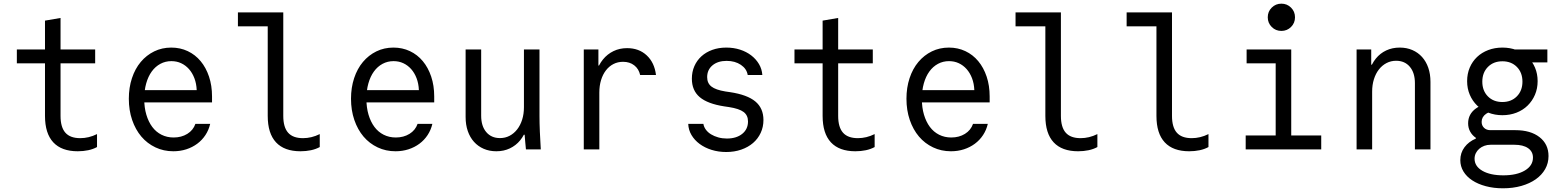

<svg xmlns="http://www.w3.org/2000/svg" viewBox="-20 -807 8440 1037"><path d="M307 -181V-464.8H494V-540H307V-710L223 -695.6V-540H71V-464.8H223V-181Q223 -86.4 267.8 -38.2Q312.6 10 400 10Q429.8 10 456.3 4.4Q482.8 -1.2 504 -12.8V-82.8Q481.4 -71.6 458.8 -66.2Q436.2 -60.8 413.4 -60.8Q359.2 -60.8 333.1 -90.3Q307 -119.8 307 -181Z M724.4 -253.8H1125.2V-286.2Q1125.2 -344.8 1108.9 -393.3Q1092.6 -441.9 1063.6 -476.7Q1034.6 -511.6 994 -530.8Q953.4 -550 905.1 -550Q854.8 -550 812.9 -529.5Q771 -509 740.3 -472.5Q709.6 -436 692.7 -384.9Q675.8 -333.8 675.8 -273.7Q675.8 -211.6 693.7 -159.2Q711.7 -106.8 743.4 -69.4Q775.2 -32 819.6 -11Q864 10 916 10Q953.5 10 986.2 -0.6Q1019 -11.2 1045.3 -30.7Q1071.6 -50.2 1089.6 -77.6Q1107.6 -105 1115.2 -138H1035.4Q1023.4 -103.6 991.7 -84Q960 -64.4 917.8 -64.4Q881.9 -64.4 852.2 -79.3Q822.6 -94.2 802.2 -121.7Q781.8 -149.2 770.4 -187.6Q759 -226 759 -272.9Q759 -318.8 769.6 -356.5Q780.2 -394.2 799.6 -420.9Q819 -447.6 846.1 -462.2Q873.2 -476.8 905.6 -476.8Q934.4 -476.8 958.4 -465.6Q982.4 -454.4 1000.6 -434Q1018.8 -413.6 1029.9 -384.6Q1041 -355.6 1042.4 -320.2H724.4Z M1510 -181V-740H1265V-664.8H1426V-181Q1426 -86.4 1470.8 -38.2Q1515.6 10 1603 10Q1632.8 10 1659.3 4.4Q1685.8 -1.2 1707 -12.8V-82.8Q1684.4 -71.6 1661.8 -66.2Q1639.2 -60.8 1616.4 -60.8Q1562.2 -60.8 1536.1 -90.3Q1510 -119.8 1510 -181Z M1924.4 -253.8H2325.2V-286.2Q2325.2 -344.8 2308.9 -393.3Q2292.6 -441.9 2263.6 -476.7Q2234.6 -511.6 2194 -530.8Q2153.4 -550 2105.1 -550Q2054.8 -550 2012.9 -529.5Q1971 -509 1940.3 -472.5Q1909.6 -436 1892.7 -384.9Q1875.8 -333.8 1875.8 -273.7Q1875.8 -211.6 1893.7 -159.2Q1911.7 -106.8 1943.4 -69.4Q1975.2 -32 2019.6 -11Q2064 10 2116 10Q2153.5 10 2186.2 -0.6Q2219 -11.2 2245.3 -30.7Q2271.6 -50.2 2289.6 -77.6Q2307.6 -105 2315.2 -138H2235.4Q2223.4 -103.6 2191.7 -84Q2160 -64.4 2117.8 -64.4Q2081.9 -64.4 2052.2 -79.3Q2022.6 -94.2 2002.2 -121.7Q1981.8 -149.2 1970.4 -187.6Q1959 -226 1959 -272.9Q1959 -318.8 1969.6 -356.5Q1980.2 -394.2 1999.6 -420.9Q2019 -447.6 2046.1 -462.2Q2073.2 -476.8 2105.6 -476.8Q2134.4 -476.8 2158.4 -465.6Q2182.4 -454.4 2200.6 -434Q2218.8 -413.6 2229.9 -384.6Q2241 -355.6 2242.4 -320.2H1924.4Z M2893.8 -180V-540H2809.8V-228Q2809.8 -191.4 2800.2 -160.9Q2790.6 -130.4 2773.3 -108.2Q2756 -86 2732.4 -73.6Q2708.8 -61.2 2680.4 -61.2Q2633.6 -61.2 2606.2 -93.7Q2578.8 -126.2 2578.8 -182V-540H2494.8V-175Q2494.8 -133 2506.6 -99Q2518.4 -65 2540.2 -40.8Q2562 -16.6 2592.6 -3.3Q2623.2 10 2660.8 10Q2701 10 2733.8 -5.6Q2766.6 -21.2 2789.6 -49.3Q2812.6 -77.4 2825.3 -118Q2838 -158.6 2838 -208L2783.6 -79.4H2813.6Q2815 -60 2816.8 -40.4Q2818.6 -20.8 2820.6 0H2900.8Q2897.8 -48 2895.8 -95Q2893.8 -142 2893.8 -180Z M3217 0V-306.8Q3217 -343.8 3226.3 -374.3Q3235.6 -404.8 3252.6 -426.9Q3269.6 -449 3293.1 -461.1Q3316.6 -473.2 3345 -473.2Q3381 -473.2 3405.6 -454.1Q3430.2 -435 3437.4 -402H3523Q3515 -468.6 3473.1 -507.8Q3431.2 -547 3367 -547Q3326.6 -547 3293.4 -530.9Q3260.2 -514.8 3236.7 -485.9Q3213.2 -457 3200.2 -416.2Q3187.2 -375.4 3187.2 -326L3220 -453.2H3212V-540H3133V0Z M3697.2 -138Q3698.4 -105.4 3714.7 -77.8Q3731 -50.2 3758.6 -29.7Q3786.2 -9.2 3823.1 2.4Q3860 14 3902.4 14Q3946.4 14 3983.5 1.1Q4020.6 -11.8 4047.1 -34.6Q4073.6 -57.4 4088.5 -89.3Q4103.4 -121.2 4103.4 -158.8Q4103.4 -222.4 4059.7 -258.9Q4016 -295.4 3922.4 -309.4L3897.8 -313Q3845.4 -321.6 3822.4 -339.6Q3799.4 -357.6 3799.4 -390.4Q3799.4 -430 3828.2 -454.1Q3857 -478.2 3904.6 -478.2Q3949.8 -478.2 3981.4 -456.9Q4013 -435.6 4018.4 -402H4097.4Q4095.2 -434 4079.3 -460.9Q4063.4 -487.8 4037.4 -507.8Q4011.4 -527.8 3977 -538.9Q3942.6 -550 3902.6 -550Q3861.2 -550 3827.1 -537.6Q3793 -525.2 3768.5 -503Q3744 -480.8 3730.4 -449.9Q3716.8 -419 3716.8 -382Q3716.8 -318.4 3759.2 -282.4Q3801.6 -246.4 3892.2 -232.4L3916.8 -228.8Q3972.4 -220.2 3996.2 -202.2Q4020 -184.2 4020 -151Q4020 -109.2 3988.7 -84Q3957.4 -58.8 3905.8 -58.8Q3881 -58.8 3859.1 -65Q3837.2 -71.2 3820.2 -81.6Q3803.2 -92 3792.4 -106.7Q3781.6 -121.4 3779 -138Z M4507 -181V-464.8H4694V-540H4507V-710L4423 -695.6V-540H4271V-464.8H4423V-181Q4423 -86.4 4467.8 -38.2Q4512.6 10 4600 10Q4629.8 10 4656.3 4.4Q4682.8 -1.2 4704 -12.8V-82.8Q4681.4 -71.6 4658.8 -66.2Q4636.2 -60.8 4613.4 -60.8Q4559.2 -60.8 4533.1 -90.3Q4507 -119.8 4507 -181Z M4924.4 -253.8H5325.2V-286.2Q5325.2 -344.8 5308.9 -393.3Q5292.6 -441.9 5263.6 -476.7Q5234.6 -511.6 5194 -530.8Q5153.4 -550 5105.1 -550Q5054.8 -550 5012.9 -529.5Q4971 -509 4940.3 -472.5Q4909.6 -436 4892.7 -384.9Q4875.8 -333.8 4875.8 -273.7Q4875.8 -211.6 4893.7 -159.2Q4911.7 -106.8 4943.4 -69.4Q4975.2 -32 5019.6 -11Q5064 10 5116 10Q5153.5 10 5186.2 -0.6Q5219 -11.2 5245.3 -30.7Q5271.6 -50.2 5289.6 -77.6Q5307.6 -105 5315.2 -138H5235.4Q5223.4 -103.6 5191.7 -84Q5160 -64.4 5117.8 -64.4Q5081.9 -64.4 5052.2 -79.3Q5022.6 -94.2 5002.2 -121.7Q4981.8 -149.2 4970.4 -187.6Q4959 -226 4959 -272.9Q4959 -318.8 4969.6 -356.5Q4980.2 -394.2 4999.6 -420.9Q5019 -447.6 5046.1 -462.2Q5073.2 -476.8 5105.6 -476.8Q5134.4 -476.8 5158.4 -465.6Q5182.4 -454.4 5200.6 -434Q5218.8 -413.6 5229.9 -384.6Q5241 -355.6 5242.4 -320.2H4924.4Z M5710 -181V-740H5465V-664.8H5626V-181Q5626 -86.4 5670.8 -38.2Q5715.6 10 5803 10Q5832.8 10 5859.3 4.4Q5885.8 -1.2 5907 -12.8V-82.8Q5884.4 -71.6 5861.8 -66.2Q5839.2 -60.8 5816.4 -60.8Q5762.2 -60.8 5736.1 -90.3Q5710 -119.8 5710 -181Z M6310 -181V-740H6065V-664.8H6226V-181Q6226 -86.4 6270.8 -38.2Q6315.6 10 6403 10Q6432.8 10 6459.3 4.4Q6485.8 -1.2 6507 -12.8V-82.8Q6484.4 -71.6 6461.8 -66.2Q6439.2 -60.8 6416.4 -60.8Q6362.2 -60.8 6336.1 -90.3Q6310 -119.8 6310 -181Z M6708 0H7116V-75.2H6954V-540H6713V-464.8H6870V-75.2H6708ZM6827.2 -713.6Q6827.2 -682.8 6848.6 -661.4Q6869.9 -640 6900.8 -640Q6931.6 -640 6953 -661.4Q6974.4 -682.7 6974.4 -713.6Q6974.4 -744.4 6953 -765.8Q6931.7 -787.2 6900.8 -787.2Q6870 -787.2 6848.6 -765.8Q6827.2 -744.5 6827.2 -713.6Z M7307 0H7391V-312Q7391 -348.6 7400.6 -379.1Q7410.2 -409.6 7427.5 -431.8Q7444.8 -454 7468.6 -466.4Q7492.4 -478.8 7520.4 -478.8Q7567.2 -478.8 7594.6 -446.3Q7622 -413.8 7622 -358V0H7706V-365Q7706 -407 7694.2 -441Q7682.4 -475 7660.6 -499.2Q7638.8 -523.4 7608.2 -536.7Q7577.6 -550 7540 -550Q7499.8 -550 7467 -534.6Q7434.2 -519.2 7411.2 -490.9Q7388.2 -462.6 7375.5 -422.3Q7362.8 -382 7362.8 -332L7394 -457.6H7386V-540H7307Z M8255.8 -444V-470H8337.4V-540H8124.2ZM8061.4 -251.2Q7993 -251.2 7951.2 -221Q7909.4 -190.8 7909.4 -141Q7909.4 -116 7920.6 -95.9Q7931.8 -75.8 7951.2 -62.6V-58.5Q7912.6 -42.2 7889.9 -11.9Q7867.2 18.4 7867.2 58.2Q7867.2 91.2 7884.1 119.1Q7901 147 7931.7 167.1Q7962.3 187.3 8004.8 198.6Q8047.3 210 8097.4 210Q8152 210 8197.1 197.1Q8242.2 184.2 8274.8 161.2Q8307.4 138.2 8325.5 106.3Q8343.6 74.5 8343.6 35.8Q8343.6 -28.4 8295.2 -66.2Q8246.9 -104 8164.4 -104H8029.4Q8008.6 -104 7995.5 -116.5Q7982.4 -129 7982.4 -148.8Q7982.4 -175.4 8006.5 -192.3Q8030.6 -209.2 8070 -209.2L8066.8 -225.4L8064.6 -235.8ZM8031.2 -25.2H8158.4Q8206.6 -25.2 8233.1 -6.8Q8259.6 11.6 8259.6 44.2Q8259.6 87.6 8216 113.8Q8172.4 140 8099.3 140Q8029 140 7986.6 115.6Q7944.2 91.2 7944.2 50.2Q7944.2 34.4 7950.8 20.7Q7957.4 7 7969.3 -3.3Q7981.2 -13.6 7996.8 -19.4Q8012.5 -25.2 8031.2 -25.2ZM7904 -368.7Q7904 -328.8 7918.4 -295.2Q7932.8 -261.6 7958.2 -236.8Q7983.6 -212.1 8018.8 -198.4Q8054 -184.8 8094.4 -184.8Q8135.4 -184.8 8170.4 -198.4Q8205.5 -212.1 8230.7 -236.8Q8256 -261.6 8270.4 -295.2Q8284.8 -328.9 8284.8 -368.6Q8284.8 -408.4 8270.7 -441.7Q8256.6 -475 8231.3 -499.1Q8206.1 -523.3 8171 -536.6Q8136 -550 8094.6 -550Q8053.2 -550 8018 -536.6Q7982.8 -523.2 7957.5 -499.1Q7932.2 -475 7918.1 -441.8Q7904 -408.5 7904 -368.7ZM8094.3 -256Q8046.2 -256 8016.1 -286.5Q7986 -317.1 7986 -365.9Q7986 -414.8 8016.2 -445.4Q8046.4 -476 8094.5 -476Q8142.6 -476 8172.7 -445.5Q8202.8 -414.9 8202.8 -366.1Q8202.8 -317.2 8172.6 -286.6Q8142.4 -256 8094.3 -256Z"/></svg>

Font: CommitMonoV143 ExtLt
Style: Regular
Weight: 200
Monospace: yes
Designer: Eigil Nikolajsen
Foundry: Eigil Nikolajsen
Version: Version 1.143